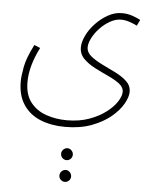

<svg xmlns="http://www.w3.org/2000/svg" viewBox="-59 -432 791 995"><g transform="rotate(5 336.0 65.5)"><path d="M43 16Q43 -13 52 -61Q61 -109 97 -179L128 -166Q78 -68 78 15Q78 81 109 120.5Q140 160 190 177.5Q240 195 298 195Q363 195 414 176.5Q465 158 501 130.5Q537 103 555.5 74Q574 45 574 24Q574 -1 550 -19Q526 -37 491 -53Q456 -69 421 -87Q386 -105 362 -129Q338 -153 338 -188Q338 -216 354.5 -250Q371 -284 399.5 -314Q428 -344 463 -363.5Q498 -383 535 -383Q565 -383 591.5 -373.5Q618 -364 632 -356L617 -325Q602 -333 578.5 -341Q555 -349 534 -349Q505 -349 476 -332.5Q447 -316 423.5 -291Q400 -266 386.5 -239Q373 -212 373 -192Q373 -165 397 -145.5Q421 -126 456 -109Q491 -92 526.5 -74.5Q562 -57 586 -34.5Q610 -12 610 20Q610 47 589.5 83Q569 119 528.5 152.5Q488 186 429 208Q370 230 292 230Q220 230 163.5 207Q107 184 75 136Q43 88 43 16ZM315 401Q302 401 293 392Q284 383 284 370Q284 358 293 348.5Q302 339 315 339Q327 339 336 348.5Q345 358 345 370Q345 383 336 392Q327 401 315 401ZM316 514Q303 514 294 505Q285 496 285 484Q285 471 294 461.5Q303 452 316 452Q328 452 337 461.5Q346 471 346 484Q346 496 337 505Q328 514 316 514Z"/></g></svg>

Font: Noto Sans Arabic Cond ExtLt
Style: Regular
Weight: 200
Width: 3
Designer: Monotype Design Team, Nadine Chahine, Nizar Qandah and Khaled Hosny
Foundry: Monotype Imaging Inc.
Version: Version 2.012; ttfautohint (v1.8.4.7-5d5b)